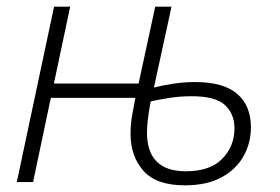

<svg xmlns="http://www.w3.org/2000/svg" viewBox="-20 -551 847 581"><path d="M539.1 9.8Q452.6 9.8 413.8 -34.4Q375 -78.6 375 -146Q375 -172.9 379.6 -200.7Q384.3 -228.5 389.6 -254.9H133.8L80.1 0H30.8L143.6 -530.8H192.4L143.1 -298.3H399.4L449.7 -530.8H499L445.8 -286.1Q469.7 -292.5 503.2 -297.6Q536.6 -302.7 570.8 -302.7Q656.7 -302.7 698 -266.8Q739.3 -231 739.3 -165.5Q739.3 -119.1 717.5 -79.3Q695.8 -39.6 651.4 -14.9Q606.9 9.8 539.1 9.8ZM542.5 -32.7Q615.7 -32.7 652.6 -70.6Q689.5 -108.4 689.5 -162.6Q689.5 -206.5 660.6 -233.2Q631.8 -259.8 560.1 -259.8Q524.9 -259.8 493.7 -254.9Q462.4 -250 436 -244.1Q424.8 -185.5 424.8 -149.9Q424.8 -32.7 542.5 -32.7Z"/></svg>

Font: Open Sans Light
Style: Italic
Weight: 300
Italic angle: -12°
Designer: Monotype Design Team
Foundry: Monotype Imaging Inc.
Version: Version 3.003; ttfautohint (v1.8.4)